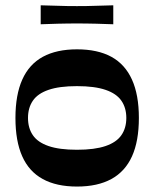

<svg xmlns="http://www.w3.org/2000/svg" viewBox="-20 -689 579 720"><path d="M268.7 10.6Q191.7 10.6 140.1 -17.7Q88.6 -46 63.3 -103Q37.9 -160 37.9 -246.7Q37.9 -333.4 63.6 -390.7Q89.3 -448.1 140.8 -476.1Q192.3 -504 268.7 -504Q346 -504 397.4 -476.1Q448.8 -448.1 474.8 -390.7Q500.8 -333.4 500.8 -246.7Q500.8 -160 475.1 -103Q449.4 -46 397.7 -17.7Q346 10.6 268.7 10.6ZM268.7 -127.4Q335 -127.4 375.9 -141.4Q416.7 -155.3 435.2 -182.1Q453.7 -208.8 453.7 -246.7Q453.7 -284.6 435.2 -311.3Q416.7 -338.1 375.9 -352Q335 -366 268.7 -366Q202.3 -366 161.9 -352Q121.4 -338.1 103.2 -311.3Q85 -284.6 85 -246.7Q85 -208.8 103.2 -182.1Q121.4 -155.3 161.9 -141.4Q202.3 -127.4 268.7 -127.4ZM132.6 -598V-669.1Q174.6 -668.1 197.2 -667.3Q219.7 -666.4 235 -666.3Q250.3 -666.1 268.4 -666.1Q287.4 -666.1 302.4 -666.3Q317.4 -666.4 340.4 -667.3Q363.4 -668.1 404.8 -669.1V-598Q363.4 -599.6 340.4 -600.1Q317.4 -600.6 302.2 -600.8Q287 -601 268 -601Q250 -601 234.8 -600.8Q219.7 -600.6 197.2 -600.1Q174.6 -599.6 132.6 -598Z"/></svg>

Font: Ojuju ExtraLight
Style: Regular
Weight: 200
Designer: Chisaokwu Joboson, Mirko Velimirovic
Foundry: Udi Foundry
Version: Version 1.000